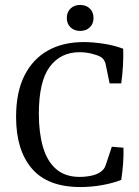

<svg xmlns="http://www.w3.org/2000/svg" viewBox="-20 -748 563 776"><path d="M305 8Q173 8 109 -66.5Q45 -141 45 -275Q45 -376 79 -443Q113 -510 174 -544Q235 -578 319 -578Q354 -578 397.5 -571.5Q441 -565 478 -551Q479 -519 477 -483Q475 -447 470 -411H423L406 -493Q403 -501 399 -507Q395 -513 387 -518Q375 -525 351 -531Q327 -537 301 -537Q225 -537 181 -478Q137 -419 137 -288Q137 -212 153.5 -154.5Q170 -97 206.5 -65Q243 -33 302 -33Q326 -33 349.5 -38Q373 -43 389 -55Q395 -60 399.5 -65.5Q404 -71 407 -80L432 -155L479 -151Q480 -121 477.5 -87Q475 -53 470 -21Q438 -8 393.5 0Q349 8 305 8ZM358 -675Q358 -652 343 -637.5Q328 -623 304 -623Q280 -623 265 -637.5Q250 -652 250 -675Q250 -699 265 -713.5Q280 -728 304 -728Q328 -728 343 -713.5Q358 -699 358 -675Z"/></svg>

Font: Rasa
Style: Regular
Weight: 400
Designer: Anna Giedrys (Yrsa+Rasa design), David Brezina (Yrsa art-direction, Rasa art-direction, design)
Foundry: Rosetta Type Foundry
Version: Version 2.004